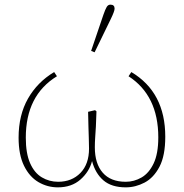

<svg xmlns="http://www.w3.org/2000/svg" viewBox="-20 -793 791 826"><path d="M229 13Q184 13 145.5 -9.5Q107 -32 83.5 -79.5Q60 -127 60 -201Q60 -298 100.5 -369Q141 -440 213 -483L225 -465Q91 -383 91 -201Q91 -133 109.5 -91Q128 -49 160 -30Q192 -11 230 -11Q289 -11 326 -49Q363 -87 363 -154Q363 -179 362 -200.5Q361 -222 360.5 -248Q360 -274 359 -312L389 -319L395 -314Q394 -275 392.5 -248.5Q391 -222 389.5 -201.5Q388 -181 388 -159Q388 -89 422 -50Q456 -11 521 -11Q557 -11 589 -29.5Q621 -48 641 -90Q661 -132 661 -202Q661 -382 533 -465L545 -483Q691 -396 691 -205Q691 -123 666 -75.5Q641 -28 602 -7.5Q563 13 521 13Q460 13 425 -17Q390 -47 376 -100Q364 -54 326 -20.5Q288 13 229 13ZM372 -574 425 -730Q433 -753 439 -763Q445 -773 455 -773Q473 -773 473 -756Q473 -745 457 -712L387 -568Z"/></svg>

Font: Source Serif 4 SmText ExtraLight
Style: Regular
Weight: 200
Designer: Frank Grießhammer
Foundry: Adobe
Version: Version 4.005;hotconv 1.1.0;makeotfexe 2.6.0